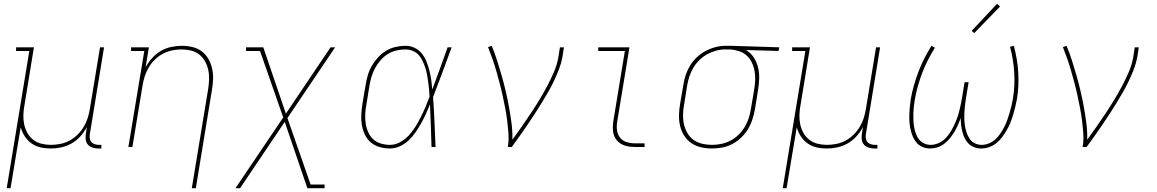

<svg xmlns="http://www.w3.org/2000/svg" viewBox="-20 -767 6040 1002"><path d="M15 215 133 -501H64V-520H157L108 -220Q103 -195 102 -169Q101 -143 106 -119Q111 -95 122.5 -74Q134 -53 153 -38Q172 -23 196.5 -17Q221 -11 246 -11Q270 -11 295 -16Q320 -21 342.5 -33Q365 -45 384 -63.5Q403 -82 416.5 -104.5Q430 -127 437.5 -150.5Q445 -174 449 -199L502 -520H523L449 -68Q447 -57 448.5 -45.5Q450 -34 456.5 -26Q463 -18 474 -14.5Q485 -11 496 -11H509V8H493Q478 8 463.5 3.5Q449 -1 439.5 -11.5Q430 -22 427.5 -37.5Q425 -53 428 -68L433 -104Q420 -78 399.5 -55.5Q379 -33 353.5 -18.5Q328 -4 300 2Q272 8 245 8Q217 8 191 2Q165 -4 144 -19Q123 -34 109 -56Q95 -78 88 -103L35 215Z M981 215 1066 -300Q1070 -325 1071 -351Q1072 -377 1067 -401Q1062 -425 1050.5 -446Q1039 -467 1020.5 -482Q1002 -497 977.5 -503Q953 -509 927 -509Q903 -509 878.5 -504Q854 -499 831 -487Q808 -475 789 -456.5Q770 -438 756.5 -415.5Q743 -393 735.5 -369.5Q728 -346 724 -321L671 0H650L733 -501H664V-520H757L740 -416Q754 -442 774.5 -464.5Q795 -487 820 -501.5Q845 -516 873.5 -522Q902 -528 929 -528Q957 -528 984.5 -521.5Q1012 -515 1033 -499Q1054 -483 1067.5 -459.5Q1081 -436 1087 -409Q1093 -382 1092 -353.5Q1091 -325 1086 -297L1002 215Z M1209 215 1458 -154 1337 -501H1264V-520H1354L1472 -174L1705 -520H1729L1480 -151L1601 196H1674V215H1584L1466 -131L1233 215Z M2015 8Q1988 8 1961.5 0.5Q1935 -7 1915.5 -23.5Q1896 -40 1884.5 -64Q1873 -88 1868.5 -114Q1864 -140 1865.5 -168Q1867 -196 1871 -223L1888 -323Q1892 -349 1899.5 -374.5Q1907 -400 1920.5 -423.5Q1934 -447 1953 -467.5Q1972 -488 1995 -502Q2018 -516 2044.5 -522Q2071 -528 2097 -528Q2122 -528 2144.5 -517Q2167 -506 2182 -487Q2197 -468 2206 -445Q2215 -422 2221 -398.5Q2227 -375 2230.5 -350Q2234 -325 2236 -300Q2257 -355 2276.5 -410Q2296 -465 2316 -520H2337Q2313 -455 2289 -389.5Q2265 -324 2240 -260Q2245 -195 2247.5 -130Q2250 -65 2253 0H2232Q2230 -55 2228.5 -110.5Q2227 -166 2224 -222Q2214 -197 2202.5 -172Q2191 -147 2177.5 -123Q2164 -99 2148.5 -76.5Q2133 -54 2112.5 -34.5Q2092 -15 2066.5 -3.5Q2041 8 2015 8ZM2015 -11Q2043 -11 2069 -25.5Q2095 -40 2114.5 -61.5Q2134 -83 2149 -107.5Q2164 -132 2177 -158Q2190 -184 2201 -210Q2212 -236 2222 -263Q2221 -282 2219 -301.5Q2217 -321 2214.5 -340Q2212 -359 2208.5 -378Q2205 -397 2199 -415Q2193 -433 2185 -450Q2177 -467 2164.5 -480.5Q2152 -494 2134 -501.5Q2116 -509 2096 -509Q2073 -509 2049 -503.5Q2025 -498 2004 -485Q1983 -472 1966 -452.5Q1949 -433 1937.5 -411.5Q1926 -390 1919 -367Q1912 -344 1908 -320L1892 -220Q1887 -196 1886 -171Q1885 -146 1888.5 -122.5Q1892 -99 1901.5 -77.5Q1911 -56 1927.5 -40.5Q1944 -25 1967.5 -18Q1991 -11 2015 -11Z M2630 0Q2636 -34 2633.5 -68.5Q2631 -103 2627 -136.5Q2623 -170 2616.5 -203Q2610 -236 2603 -268.5Q2596 -301 2587.5 -333Q2579 -365 2570 -396.5Q2561 -428 2550 -459.5Q2539 -491 2527 -521L2546 -528Q2562 -490 2574.5 -450.5Q2587 -411 2598.5 -371Q2610 -331 2619.5 -290Q2629 -249 2636.5 -207.5Q2644 -166 2649.5 -124Q2655 -82 2654 -38Q2679 -72 2703 -106.5Q2727 -141 2750 -175.5Q2773 -210 2794.5 -245.5Q2816 -281 2835.5 -317.5Q2855 -354 2871 -391.5Q2887 -429 2894 -468L2902 -520H2923L2915 -468Q2909 -436 2897 -405Q2885 -374 2870.5 -343.5Q2856 -313 2839 -284Q2822 -255 2804.5 -226Q2787 -197 2768 -168.5Q2749 -140 2730 -111.5Q2711 -83 2691 -55.5Q2671 -28 2651 0Z M3294 0Q3276 0 3258 -3Q3240 -6 3225 -14Q3210 -22 3199 -35Q3188 -48 3183 -64.5Q3178 -81 3178 -99Q3178 -117 3181 -136L3241 -501H3102V-520H3265L3201 -132Q3197 -110 3200 -87.5Q3203 -65 3216 -48.5Q3229 -32 3250 -25.5Q3271 -19 3294 -19H3344V0Z M3695 8Q3666 8 3638 1.5Q3610 -5 3587.5 -20.5Q3565 -36 3550.5 -59Q3536 -82 3529.5 -109Q3523 -136 3523.5 -165Q3524 -194 3529 -223L3546 -323Q3550 -350 3558.5 -375.5Q3567 -401 3581.5 -425Q3596 -449 3617 -468.5Q3638 -488 3662.5 -501Q3687 -514 3713.5 -521Q3740 -528 3767 -528Q3770 -528 3773.5 -528Q3777 -528 3781 -528Q3785 -528 3789 -528Q3793 -528 3797 -528L4047 -520L4043 -501L3873 -506Q3897 -492 3913 -468Q3929 -444 3936 -415.5Q3943 -387 3942 -357Q3941 -327 3936 -297L3920 -197Q3915 -170 3906.5 -143.5Q3898 -117 3883.5 -93Q3869 -69 3847.5 -48.5Q3826 -28 3801 -15Q3776 -2 3748.5 3Q3721 8 3695 8ZM3695 -11Q3719 -11 3744 -16Q3769 -21 3792 -33Q3815 -45 3834 -63.5Q3853 -82 3866.5 -104.5Q3880 -127 3887.5 -151Q3895 -175 3899 -200L3916 -300Q3920 -324 3921 -348.5Q3922 -373 3918 -396Q3914 -419 3904 -440Q3894 -461 3877.5 -476.5Q3861 -492 3838.5 -499.5Q3816 -507 3792 -509H3778Q3775 -509 3771.5 -509Q3768 -509 3765 -509Q3741 -509 3717 -502.5Q3693 -496 3671 -484Q3649 -472 3630 -453.5Q3611 -435 3598 -413Q3585 -391 3577.5 -367.5Q3570 -344 3566 -320L3550 -220Q3545 -194 3544.5 -168Q3544 -142 3549.5 -118Q3555 -94 3567.5 -72.5Q3580 -51 3599.5 -37Q3619 -23 3644 -17Q3669 -11 3695 -11Z M4065 215 4183 -501H4114V-520H4207L4158 -220Q4153 -195 4152 -169Q4151 -143 4156 -119Q4161 -95 4172.5 -74Q4184 -53 4203 -38Q4222 -23 4246.5 -17Q4271 -11 4296 -11Q4320 -11 4345 -16Q4370 -21 4392.5 -33Q4415 -45 4434 -63.5Q4453 -82 4466.5 -104.5Q4480 -127 4487.5 -150.5Q4495 -174 4499 -199L4552 -520H4573L4499 -68Q4497 -57 4498.5 -45.5Q4500 -34 4506.5 -26Q4513 -18 4524 -14.5Q4535 -11 4546 -11H4559V8H4543Q4528 8 4513.5 3.5Q4499 -1 4489.5 -11.5Q4480 -22 4477.5 -37.5Q4475 -53 4478 -68L4483 -104Q4470 -78 4449.5 -55.5Q4429 -33 4403.5 -18.5Q4378 -4 4350 2Q4322 8 4295 8Q4267 8 4241 2Q4215 -4 4194 -19Q4173 -34 4159 -56Q4145 -78 4138 -103L4085 215Z M4834 8Q4814 8 4795.5 0.5Q4777 -7 4764.5 -21Q4752 -35 4744.5 -52.5Q4737 -70 4732.5 -89Q4728 -108 4726.5 -127.5Q4725 -147 4725.5 -167.5Q4726 -188 4728 -208.5Q4730 -229 4733 -249Q4739 -285 4749.5 -321.5Q4760 -358 4773.5 -393.5Q4787 -429 4804 -462.5Q4821 -496 4841 -528L4859 -518Q4840 -487 4823 -454Q4806 -421 4793 -387Q4780 -353 4770 -317Q4760 -281 4754 -246Q4751 -228 4749 -210Q4747 -192 4746.5 -173.5Q4746 -155 4747 -137Q4748 -119 4751 -102Q4754 -85 4760 -68.5Q4766 -52 4776.5 -39Q4787 -26 4803 -18.5Q4819 -11 4837 -11Q4856 -11 4875.5 -19Q4895 -27 4910 -41Q4925 -55 4936.5 -72.5Q4948 -90 4957 -108.5Q4966 -127 4973 -145.5Q4980 -164 4985 -183Q4990 -202 4994 -221.5Q4998 -241 5001 -260L5014 -338H5035L5022 -260Q5019 -241 5016.5 -222Q5014 -203 5013 -184Q5012 -165 5012.5 -146Q5013 -127 5016 -109Q5019 -91 5025 -73.5Q5031 -56 5041 -41.5Q5051 -27 5067.5 -19Q5084 -11 5103 -11Q5122 -11 5140.5 -18.5Q5159 -26 5174 -39.5Q5189 -53 5200.5 -70Q5212 -87 5221 -104.5Q5230 -122 5236.5 -140.5Q5243 -159 5248.5 -177Q5254 -195 5258.5 -214Q5263 -233 5266 -251Q5272 -286 5273.5 -320Q5275 -354 5273 -388Q5271 -422 5265.5 -456Q5260 -490 5251 -523L5271 -528Q5280 -494 5286 -459Q5292 -424 5294 -389Q5296 -354 5294.5 -319.5Q5293 -285 5287 -249Q5283 -228 5278 -207.5Q5273 -187 5267 -167Q5261 -147 5253 -127Q5245 -107 5234 -88Q5223 -69 5210 -51.5Q5197 -34 5179.5 -20Q5162 -6 5141.5 1Q5121 8 5100 8Q5082 8 5064.5 1.5Q5047 -5 5035 -17Q5023 -29 5015 -45Q5007 -61 5002.5 -78.5Q4998 -96 4996 -114Q4994 -132 4994 -151Q4987 -132 4979 -114Q4971 -96 4960.5 -78.5Q4950 -61 4937 -45Q4924 -29 4907.5 -16.5Q4891 -4 4872 2Q4853 8 4834 8ZM5064 -594 5051 -606 5183 -747 5199 -733Z M5630 0Q5636 -34 5633.5 -68.5Q5631 -103 5627 -136.5Q5623 -170 5616.5 -203Q5610 -236 5603 -268.5Q5596 -301 5587.5 -333Q5579 -365 5570 -396.5Q5561 -428 5550 -459.5Q5539 -491 5527 -521L5546 -528Q5562 -490 5574.5 -450.5Q5587 -411 5598.5 -371Q5610 -331 5619.5 -290Q5629 -249 5636.5 -207.5Q5644 -166 5649.5 -124Q5655 -82 5654 -38Q5679 -72 5703 -106.5Q5727 -141 5750 -175.5Q5773 -210 5794.5 -245.5Q5816 -281 5835.5 -317.5Q5855 -354 5871 -391.5Q5887 -429 5894 -468L5902 -520H5923L5915 -468Q5909 -436 5897 -405Q5885 -374 5870.5 -343.5Q5856 -313 5839 -284Q5822 -255 5804.5 -226Q5787 -197 5768 -168.5Q5749 -140 5730 -111.5Q5711 -83 5691 -55.5Q5671 -28 5651 0Z"/></svg>

Font: Iosevka Etoile Thin Oblique
Style: Regular
Weight: 100
Italic angle: -9°
Designer: Belleve Invis
Foundry: Belleve Invis
Version: Version 15.5.2; ttfautohint (v1.8.4)